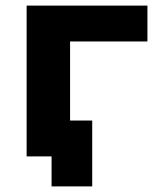

<svg xmlns="http://www.w3.org/2000/svg" viewBox="-20 -558 554 685"><path d="M75 0V-538H506V-410H195L230 -444V0ZM164 107V-36L199 0H75V-128H309V107Z"/></svg>

Font: MOST Montserrat
Style: Bold
Weight: 700
Designer: Julieta Ulanovsky
Foundry: Julieta Ulanovsky
Version: Version 8.000;March 11, 2024;FontCreator 15.0.0.2926 64-bit